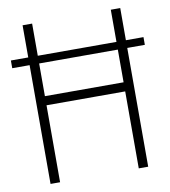

<svg xmlns="http://www.w3.org/2000/svg" viewBox="-85 -811 783 882"><g transform="rotate(-10 307.0 -370.0)"><path d="M617 -590V-554H535V0H491V-359H124V0H79.5V-554H-1.5V-590H79.5V-740H124V-590H491V-740H535V-590ZM491 -401.5V-554H124V-401.5Z"/></g></svg>

Font: Encode Sans Condensed ExLight
Style: Regular
Weight: 275
Width: 3
Designer: Multiple Designers
Foundry: Impallari Type
Version: Version 2.000